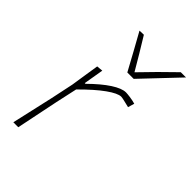

<svg xmlns="http://www.w3.org/2000/svg" viewBox="-227 -865 960 960"><g transform="rotate(45 253.0 -385.5)"><path d="M54 0Q67 -56.5 78.5 -108.2Q90 -160 104 -221L129.5 -342Q135 -378 141 -417Q147 -456 153 -494L186 -497L168 -391H173Q228.5 -446 273.2 -475Q318 -504 347 -504Q355.5 -504 376.5 -501.2Q397.5 -498.5 416 -493L406 -459Q387.5 -463.5 369.2 -467.8Q351 -472 345 -472Q321 -472 273.2 -438Q225.5 -404 160 -338L134.5 -221.5Q122 -159.5 111.2 -108Q100.5 -56.5 89 0ZM281 -579Q255 -626.5 228.8 -674.8Q202.5 -723 176 -770L206 -771Q231.5 -729 256.5 -688Q281.5 -647 305.5 -605Q345 -646.5 385.5 -687Q426 -727.5 469 -769H506Q460 -720.5 415.8 -673.8Q371.5 -627 326 -579Z"/></g></svg>

Font: Commissioner Loud Thin
Style: Italic
Weight: 100
Italic angle: -12°
Designer: Kostas Bartsokas
Foundry: Kostas Bartsokas
Version: Version 1.000; ttfautohint (v1.8.3)